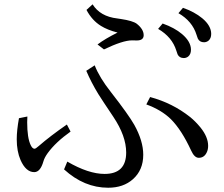

<svg xmlns="http://www.w3.org/2000/svg" viewBox="-20 -837 1040 890"><path d="M432.1 -630.9Q466.8 -657.2 524.9 -686Q478 -698.2 448.2 -716.8Q406.7 -742.2 380.9 -791L409.2 -816.9Q444.3 -760.7 523.4 -751.5Q532.7 -750 540 -749Q595.7 -740.7 614.3 -726.6Q646 -701.2 646 -673.8Q646 -649.4 613.8 -649.4L592.3 -649.9Q549.3 -649.9 461.9 -607.9ZM292 -87.9Q390.1 -30.8 464.8 -30.8Q564.9 -30.8 564.9 -129.9Q564.9 -206.5 505.4 -295.4Q452.6 -374 435.5 -401.4Q402.8 -455.1 379.9 -508.8L418.9 -534.2Q440.9 -477.5 494.1 -410.2Q576.7 -304.2 602.5 -258.3Q644 -183.6 644 -119.6Q644 -48.8 596.2 -6.3Q551.8 33.2 481.4 33.2Q370.1 33.2 276.9 -51.8ZM307.1 -227.1Q238.3 -178.2 201.2 -127.4Q186 -106.4 181.2 -88.9Q167 -39.1 138.7 -39.1Q100.1 -39.1 75.2 -95.2Q57.6 -135.7 57.6 -191.4Q57.6 -232.4 67.9 -289.1L106.9 -296.9Q106 -281.2 106 -270.5Q106 -197.3 122.6 -163.6Q130.4 -147.5 140.1 -147.5Q145.5 -147.5 159.7 -160.2Q212.9 -206.5 290 -259.8ZM675.8 -387.2Q779.3 -359.4 860.8 -294.9Q885.7 -274.9 909.7 -245.6Q944.8 -201.7 944.8 -161.1Q944.8 -143.1 938 -129.9Q926.3 -105.5 901.4 -105.5Q881.3 -105.5 866.2 -138.7Q821.8 -234.9 772 -284.7Q728 -327.6 658.2 -353ZM733.9 -728Q789.1 -708.5 823.7 -679.2Q865.2 -644 865.2 -606.4Q865.2 -585.4 852.1 -574.7Q842.8 -567.9 832 -567.9Q811.5 -567.9 803.2 -585Q801.8 -587.9 797.4 -602.1Q777.8 -665.5 712.9 -703.1ZM828.1 -800.8Q881.3 -782.2 917.5 -752.4Q959 -717.8 959 -679.7Q959 -658.7 945.8 -647.9Q936.5 -641.1 925.8 -641.1Q905.3 -641.1 897 -658.2Q895.5 -661.1 891.1 -675.3Q871.6 -738.8 807.1 -775.9Z"/></svg>

Font: BIZ UDMincho
Style: Regular
Weight: 400
Monospace: yes
Designer: TypeBank Co., Ltd.
Foundry: Morisawa Inc.
Version: Version 1.06